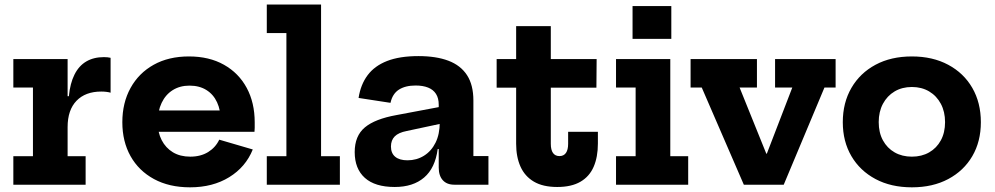

<svg xmlns="http://www.w3.org/2000/svg" viewBox="-20 -810 4362 842"><path d="M276.5 -125H355.5V0H38.5V-125H124.5V-426H38.5V-551H276.5ZM465 -403.5Q456.5 -406 446.2 -407.2Q436 -408.5 424 -408.5Q354.5 -408.5 315.5 -368Q276.5 -327.5 276.5 -252.5L250 -388H282Q287.5 -445 306.8 -483.2Q326 -521.5 358.5 -540.5Q391 -559.5 435.5 -559.5Q444 -559.5 451.2 -558.8Q458.5 -558 465 -556.5Z M813.5 11.5Q722 11.5 655.2 -24.8Q588.5 -61 552.5 -125.2Q516.5 -189.5 516.5 -274Q516.5 -359 552.5 -424.2Q588.5 -489.5 654 -526Q719.5 -562.5 808.5 -562.5Q897.5 -562.5 962.2 -526Q1027 -489.5 1062 -424.5Q1097 -359.5 1097 -273.5Q1097 -259.5 1097 -249.5Q1097 -239.5 1096 -232H946Q947.5 -243 947.8 -254.5Q948 -266 948 -280.5Q948 -326.5 932 -361.2Q916 -396 885.2 -415.2Q854.5 -434.5 811 -434.5Q769 -434.5 737.5 -414.8Q706 -395 688.8 -358.8Q671.5 -322.5 671.5 -274Q671.5 -229.5 689 -195.5Q706.5 -161.5 738.2 -142.2Q770 -123 814.5 -123Q860 -123 892.8 -143.2Q925.5 -163.5 941.5 -197.5L1088.5 -154.5Q1057.5 -77.5 985.2 -33Q913 11.5 813.5 11.5ZM613 -232V-325.5H1006.5L1023 -232Z M1388 -125H1470.5V0H1150V-125H1236V-665H1150V-790H1388Z M1972.5 0Q1939.5 0 1921.8 -19.8Q1904 -39.5 1904 -75.5V-194L1914.5 -214L1908.5 -274L1904 -307.5V-351Q1904 -379.5 1892 -398.2Q1880 -417 1857.2 -426Q1834.5 -435 1802.5 -435Q1757.5 -435 1729.2 -416.8Q1701 -398.5 1692.5 -359L1552.5 -380.5Q1561.5 -439 1592 -480Q1622.5 -521 1677.5 -542.5Q1732.5 -564 1815 -564Q1892.5 -564 1946.2 -543.8Q2000 -523.5 2028 -480.5Q2056 -437.5 2056 -369.5V-125.5H2122V0ZM1711 10Q1624.5 10 1580 -30Q1535.5 -70 1535.5 -143Q1535.5 -214 1580 -251.2Q1624.5 -288.5 1719.5 -305.5L1932 -345.5V-271.5L1763.5 -235.5Q1727.5 -228.5 1711 -211.8Q1694.5 -195 1694.5 -167.5Q1694.5 -138 1713.2 -122.5Q1732 -107 1767 -107Q1807 -107 1839.2 -127Q1871.5 -147 1890 -184.2Q1908.5 -221.5 1908.5 -274L1933.5 -156.5H1899.5Q1888.5 -73 1840 -31.5Q1791.5 10 1711 10Z M2395.5 -179.5Q2395.5 -152.5 2405.2 -139Q2415 -125.5 2433.5 -125.5Q2452 -125.5 2461.8 -139.2Q2471.5 -153 2471.5 -179.5V-232H2602V-180.5Q2602 -121.5 2583.5 -78.8Q2565 -36 2525.5 -13Q2486 10 2423.5 10Q2361 10 2321.2 -13.5Q2281.5 -37 2262.5 -79.5Q2243.5 -122 2243.5 -179.5V-425.5H2158V-551H2243.5V-695.5H2395.5V-551H2596.5L2595.5 -425.5H2395.5Z M2919.5 -125H2998V0H2681.5V-125H2767.5V-426H2681.5V-551H2919.5ZM2754 -783.5H2924V-639.5H2754Z M3379 -551H3644.5V-426H3595.5L3417 0H3242L3057.5 -426H3008.5V-551H3299.5V-426H3223.5L3395.5 0L3293 -136H3385L3290.5 0L3454.5 -426H3379Z M3979 11.5Q3887.5 11.5 3819.5 -24.8Q3751.5 -61 3713.8 -125.2Q3676 -189.5 3676 -274Q3676 -359.5 3713.8 -424.5Q3751.5 -489.5 3819.5 -526Q3887.5 -562.5 3979 -562.5Q4070 -562.5 4138.2 -526Q4206.5 -489.5 4244 -424.5Q4281.5 -359.5 4281.5 -274Q4281.5 -189.5 4244 -125.2Q4206.5 -61 4138.5 -24.8Q4070.5 11.5 3979 11.5ZM3979 -123Q4022 -123 4054.8 -141.8Q4087.5 -160.5 4106 -194.5Q4124.5 -228.5 4124.5 -274.5Q4124.5 -320 4106 -354.8Q4087.5 -389.5 4054.8 -409Q4022 -428.5 3979 -428.5Q3936 -428.5 3903.2 -409Q3870.5 -389.5 3852 -354.8Q3833.5 -320 3833.5 -274.5Q3833.5 -228.5 3852 -194.5Q3870.5 -160.5 3903.2 -141.8Q3936 -123 3979 -123Z"/></svg>

Font: Hepta Slab ExtraLight
Style: Bold
Weight: 700
Version: Version 1.102